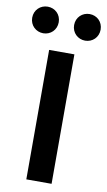

<svg xmlns="http://www.w3.org/2000/svg" viewBox="-136 -978 574 1027"><g transform="rotate(10 151.0 -465.0)"><path d="M84.5 -703.1V0H221.7V-703.1ZM-34.7 -857.4C-34.7 -815.4 -2 -785.2 37.6 -785.2C77.1 -785.2 109.4 -815.4 109.4 -857.4C109.4 -899.9 77.1 -929.7 37.6 -929.7C-2 -929.7 -34.7 -899.9 -34.7 -857.4ZM192.9 -857.4C192.9 -815.4 225.6 -785.2 265.1 -785.2C304.7 -785.2 336.9 -815.4 336.9 -857.4C336.9 -899.9 304.7 -929.7 265.1 -929.7C225.6 -929.7 192.9 -899.9 192.9 -857.4Z"/></g></svg>

Font: Faust Sans Bold
Style: Regular
Weight: 700
Designer: Andreas Faust
Version: Version 1.003;Glyphs 3.1.2 (3151)